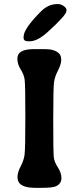

<svg xmlns="http://www.w3.org/2000/svg" viewBox="-20 -925 383 928"><path d="M124.5 -725.6H114.3Q93.8 -725.6 93.8 -743.2V-745.6L94.2 -748Q94.2 -786.1 178.2 -870.1Q213.4 -905.3 256.8 -905.3H259.8Q275.4 -905.3 288.3 -895.5Q301.3 -885.7 301.3 -878.4V-872.6Q301.3 -852.1 209 -769Q160.6 -725.6 124.5 -725.6ZM150.9 -17.1Q149.9 -17.1 149.4 -17.1Q64.5 -17.1 64.5 -68.4Q64.5 -91.8 79.6 -120.4Q94.7 -148.9 98.6 -175.8Q102.5 -202.6 102.5 -359.4Q102.5 -516.1 99.1 -540.5Q95.7 -564.9 79.8 -589.6Q64 -614.3 64 -642.1Q64 -687.5 142.1 -687.5H199.2Q243.7 -687.5 265.6 -666.5Q275.9 -656.7 275.9 -635.5Q275.9 -614.3 260.5 -584.7Q245.1 -555.2 241.2 -528.1Q237.3 -501 237.3 -344.7Q237.3 -188.5 240 -165Q242.7 -141.6 259.8 -115.7Q276.9 -89.8 276.9 -63.7Q276.9 -37.6 251 -24.9Q234.9 -17.1 179.7 -17.1Z"/></svg>

Font: Averia Libre
Style: Bold
Weight: 700
Version: Version 1.002